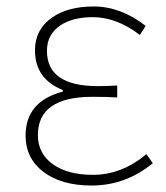

<svg xmlns="http://www.w3.org/2000/svg" viewBox="-20 -560 514 593"><path d="M113 -30Q59 -72 59 -141Q59 -247 174 -277V-282Q88 -316 88 -405Q88 -469 141 -506Q190 -540 269 -540Q353 -540 430 -480L412 -452Q340 -507 267 -507Q205 -507 167 -482Q125 -454 125 -403Q125 -294 282 -294Q315 -294 342 -296V-259Q311 -261 266 -261Q97 -261 97 -143Q97 -86 143 -53Q189 -20 267 -20Q356 -20 432 -84L452 -56Q368 13 263 13Q169 13 113 -30Z"/></svg>

Font: Noto Sans CJK TC Thin
Style: Regular
Weight: 250
Designer: Ryoko NISHIZUKA ???? (kana & ideographs); Paul D. Hunt (Latin, Greek & Cyrillic); Wenlong ZHANG ??? (bopomofo); Sandoll 
Foundry: Adobe Systems Incorporated
Version: Version 1.004 January 19, 2016